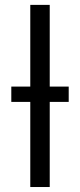

<svg xmlns="http://www.w3.org/2000/svg" viewBox="-20 -751 320 771"><path d="M25.4 -341.8V-403.3H101.6V-731.4H179.7V-403.3H255.9V-341.8H179.7V0H101.6V-341.8Z"/></svg>

Font: Batunionen A1
Style: Regular
Weight: 400
Designer: HanYang I&C Co.,Ltd.
Foundry: HanYang I&C Co.,Ltd.
Version: Version 2.50; ttfautohint (v1.6)